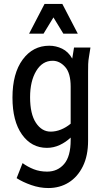

<svg xmlns="http://www.w3.org/2000/svg" viewBox="-20 -755 538 970"><path d="M43 -262Q43 -384 94.5 -454Q146 -524 229 -524Q263 -524 294 -509Q325 -494 345 -459L354 -515H437L430 -471Q426 -449 425.5 -431Q425 -413 425 -392V-44Q425 32 398.5 85.5Q372 139 327 167Q282 195 224 195Q181 195 138 180Q95 165 64 145L94 69Q120 88 150.5 100Q181 112 218 112Q271 112 304 73.5Q337 35 337 -47V-60Q313 -37 282 -22.5Q251 -8 217 -8Q139 -8 91 -75.5Q43 -143 43 -262ZM132 -264Q132 -179 161.5 -134.5Q191 -90 236 -90Q262 -90 288 -100.5Q314 -111 337 -130V-317Q337 -386 309 -417Q281 -448 246 -448Q194 -448 163 -396.5Q132 -345 132 -264ZM127 -585 205 -735H295L373 -585H300L250 -667L200 -585Z"/></svg>

Font: Radio Canada Condensed
Style: Regular
Weight: 400
Width: 3
Designer: Charles Daoud, Etienne Aubert Bonn, Alexandre Saumier Demers, Jacques Le Bailly
Foundry: Radio-Canada
Version: Version 2.104; ttfautohint (v1.8.4.7-5d5b);gftools[0.9.28.de